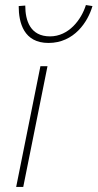

<svg xmlns="http://www.w3.org/2000/svg" viewBox="-20 -740 386 760"><path d="M44 0H72L168 -478H140ZM172 -570C274 -570 328 -654 346 -716L320 -720C302 -662 252 -596 178 -596C100 -596 80 -658 80 -718L54 -716C54 -650 74 -570 172 -570Z"/></svg>

Font: Source Sans Pro ExtraLight
Style: Italic
Weight: 200
Italic angle: -11°
Designer: Paul D. Hunt
Foundry: Adobe Systems Incorporated
Version: Version 3.006;hotconv 1.0.111;makeotfexe 2.5.65597